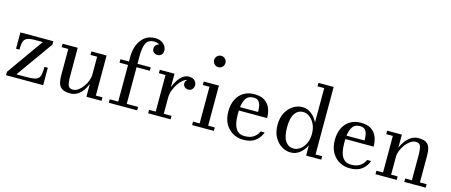

<svg xmlns="http://www.w3.org/2000/svg" viewBox="-47 -1355 4606 1960"><g transform="rotate(15 2255.5 -375.0)"><path d="M228.5 -424Q171.5 -424 144.2 -411Q117 -398 108.8 -368.2Q100.5 -338.5 100.5 -288H64.5V-460H412.5V-424L136 -36H241Q292 -36 322.5 -42Q353 -48 368 -63.5Q383 -79 387.8 -108.2Q392.5 -137.5 392.5 -184H428.5V0H36V-36L311 -424Z M670.5 -460V-159Q670.5 -96 681.2 -65Q692 -34 732 -34Q760.5 -34 787.8 -53.2Q815 -72.5 837.2 -103Q859.5 -133.5 872.5 -168.2Q885.5 -203 885.5 -234.5V-423.5H815V-460H975.5V-36.5H1045.5V0H885.5V-136Q872 -99.5 848.8 -66Q825.5 -32.5 792.2 -11.2Q759 10 715 10Q657 10 628 -9.8Q599 -29.5 589.8 -63.5Q580.5 -97.5 580.5 -141V-423.5H510.5V-460Z M1122 -36.5H1212V-423.5H1122V-460H1212V-511.5Q1212 -577 1234.2 -633.8Q1256.5 -690.5 1300.2 -725.2Q1344 -760 1409 -760Q1449.5 -760 1476.8 -745Q1504 -730 1518 -707.2Q1532 -684.5 1532 -661Q1532 -630.5 1514.8 -614.8Q1497.5 -599 1474.5 -599Q1456 -599 1437.5 -611.2Q1419 -623.5 1419 -653.5Q1419 -676.5 1433.5 -690.5Q1448 -704.5 1464.5 -708Q1440.5 -723.5 1409 -723.5Q1349 -723.5 1325.5 -679.5Q1302 -635.5 1302 -540V-460H1442V-423.5H1302V-36.5H1422V0H1122Z M1538 -36.5H1608V-423.5H1538V-460H1693.5V-317.5Q1707.5 -357.5 1730.2 -392.2Q1753 -427 1782 -448.2Q1811 -469.5 1844.5 -469.5Q1886 -469.5 1906.5 -448.2Q1927 -427 1927 -401.5Q1927 -376 1911.8 -358Q1896.5 -340 1871.5 -340Q1847 -340 1831 -354Q1815 -368 1815 -390.5Q1815 -404.5 1820.8 -414.8Q1826.5 -425 1836 -431.5Q1814.5 -429 1790 -408.5Q1765.5 -388 1743.5 -355.5Q1721.5 -323 1707.5 -284.2Q1693.5 -245.5 1693.5 -206V-36.5H1775.5V0H1538Z M2047.5 -700Q2047.5 -725 2065.2 -742.5Q2083 -760 2107.5 -760Q2132.5 -760 2150 -742.5Q2167.5 -725 2167.5 -700Q2167.5 -675.5 2150 -657.5Q2132.5 -639.5 2107.5 -639.5Q2083 -639.5 2065.2 -657.5Q2047.5 -675.5 2047.5 -700ZM2002.5 -36.5H2072.5V-423.5H2002.5V-460H2162.5V-36.5H2232.5V0H2002.5Z M2737.5 -118.5Q2718 -62.5 2671.2 -26.2Q2624.5 10 2544.5 10Q2482.5 10 2432.5 -18.8Q2382.5 -47.5 2353 -101.2Q2323.5 -155 2323.5 -230Q2323.5 -305 2350.2 -358.5Q2377 -412 2424.8 -440.8Q2472.5 -469.5 2535.5 -469.5Q2606.5 -469.5 2647.5 -441.5Q2688.5 -413.5 2706.2 -367.5Q2724 -321.5 2724 -267H2425Q2424 -250 2424 -230Q2424 -173 2434.8 -127.5Q2445.5 -82 2472.5 -55.8Q2499.5 -29.5 2549 -29.5Q2605.5 -29.5 2641.2 -53.2Q2677 -77 2695.5 -118.5ZM2535.5 -433.5Q2482 -433.5 2458.2 -397.2Q2434.5 -361 2427.5 -303.5H2618.5Q2618 -331.5 2613.8 -361.5Q2609.5 -391.5 2592.2 -412.5Q2575 -433.5 2535.5 -433.5Z M3367.5 -36.5V0H3207.5V-109Q3183.5 -58 3141.2 -24Q3099 10 3044.5 10Q2994 10 2948 -18.5Q2902 -47 2873 -100.5Q2844 -154 2844 -229Q2844 -304 2873 -357.8Q2902 -411.5 2948 -440.2Q2994 -469 3044.5 -469Q3099 -469 3141.2 -434.8Q3183.5 -400.5 3207.5 -349V-713.5H3137V-750H3297.5V-36.5ZM3207.5 -229Q3207.5 -287.5 3186.5 -331Q3165.5 -374.5 3132.8 -398.5Q3100 -422.5 3064 -422.5Q3010 -422.5 2977.2 -376Q2944.5 -329.5 2944.5 -229Q2944.5 -128.5 2977.2 -82.5Q3010 -36.5 3064 -36.5Q3100 -36.5 3132.8 -60.2Q3165.5 -84 3186.5 -127.2Q3207.5 -170.5 3207.5 -229Z M3863 -118.5Q3843.5 -62.5 3796.8 -26.2Q3750 10 3670 10Q3608 10 3558 -18.8Q3508 -47.5 3478.5 -101.2Q3449 -155 3449 -230Q3449 -305 3475.8 -358.5Q3502.5 -412 3550.2 -440.8Q3598 -469.5 3661 -469.5Q3732 -469.5 3773 -441.5Q3814 -413.5 3831.8 -367.5Q3849.5 -321.5 3849.5 -267H3550.5Q3549.5 -250 3549.5 -230Q3549.5 -173 3560.2 -127.5Q3571 -82 3598 -55.8Q3625 -29.5 3674.5 -29.5Q3731 -29.5 3766.8 -53.2Q3802.5 -77 3821 -118.5ZM3661 -433.5Q3607.5 -433.5 3583.8 -397.2Q3560 -361 3553 -303.5H3744Q3743.5 -331.5 3739.2 -361.5Q3735 -391.5 3717.8 -412.5Q3700.5 -433.5 3661 -433.5Z M3940.5 -36.5H4010.5V-423.5H3940.5V-460H4096V-323Q4111 -359.5 4136 -393Q4161 -426.5 4194.8 -448Q4228.5 -469.5 4270.5 -469.5Q4328 -469.5 4355.5 -450.2Q4383 -431 4391.8 -397Q4400.5 -363 4400.5 -319.5V-36.5H4471V0H4245V-36.5H4315.5V-301Q4315.5 -364 4304.8 -395Q4294 -426 4254 -426Q4225.5 -426 4197.5 -406.8Q4169.5 -387.5 4146.5 -357Q4123.5 -326.5 4109.8 -291.8Q4096 -257 4096 -225.5V-36.5H4165V0H3940.5Z"/></g></svg>

Font: Bodoni* 06pt
Style: Regular
Weight: 400
Version: Version 2.3